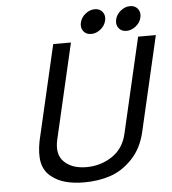

<svg xmlns="http://www.w3.org/2000/svg" viewBox="-60 -951 919 1025"><g transform="rotate(-5 399.5 -438.0)"><path d="M226 -220Q208 -141 250.5 -100.5Q293 -60 369 -60Q445 -60 506.5 -100.5Q568 -141 586 -220L704 -730H799L681 -220Q661 -134 608 -78.5Q555 -23 491 -1.5Q427 20 350 20Q294 20 249.5 8Q205 -4 171 -32.5Q137 -61 127.5 -106.5Q118 -152 131 -220L249 -730H344ZM603.5 -785Q589 -804 595 -831Q601 -858 624.5 -877Q648 -896 675 -896Q702 -896 716.5 -877Q731 -858 725 -831Q719 -804 695.5 -785Q672 -766 645 -766Q618 -766 603.5 -785ZM414.5 -785Q400 -804 406 -831Q412 -858 435.5 -877Q459 -896 486 -896Q513 -896 527.5 -877Q542 -858 536 -831Q530 -804 506.5 -785Q483 -766 456 -766Q429 -766 414.5 -785Z"/></g></svg>

Font: Miedinger
Style: Italic
Weight: 400
Italic angle: -13°
Version: Version 001.000